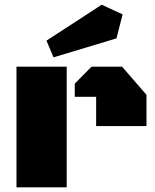

<svg xmlns="http://www.w3.org/2000/svg" viewBox="-20 -805 665 825"><path d="M393.1 -389.2H301.3V-445.8L373.5 -518.6H504.4L609.4 -397.5V-263.2H393.1ZM50.8 0V-518.6H266.6V0ZM417 -784.7 506.8 -743.2 480.5 -640.1 210 -558.6 179.7 -630.4Z"/></svg>

Font: Black Ops One [rus by aLiNcE]
Style: Regular
Weight: 400
Designer: James Grieshaber
Foundry: James Grieshaber
Version: Version 1.002;May 25, 2024;FontCreator 13.0.0.2680 64-bit